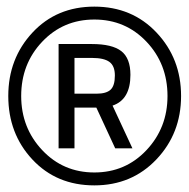

<svg xmlns="http://www.w3.org/2000/svg" viewBox="-20 -724 570 580"><path d="M5 -434Q5 -547 78 -625.5Q151 -704 265 -704Q379 -704 453 -625.5Q527 -547 527 -434Q527 -321 452.5 -242.5Q378 -164 265 -164Q151 -164 78 -242Q5 -320 5 -434ZM44 -434Q44 -338 107.5 -270.5Q171 -203 265 -203Q359 -203 422.5 -270.5Q486 -338 486 -434Q486 -531 422.5 -598Q359 -665 265 -665Q171 -665 107.5 -598Q44 -531 44 -434ZM328 -276 271 -399H205V-276H157V-591H257Q319 -591 346.5 -569.5Q374 -548 374 -498Q374 -423 320 -405L380 -276ZM205 -549V-441H272Q301 -441 314 -453Q327 -465 327 -496Q327 -525 310.5 -537Q294 -549 258 -549Z"/></svg>

Font: TitilliumText22L Lt
Style: Thin
Weight: 300
Designer: Campivisivi
Foundry: Campivisivi
Version: 1.000